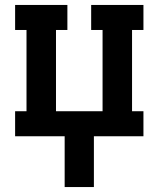

<svg xmlns="http://www.w3.org/2000/svg" viewBox="-20 -550 640 775"><path d="M241 205V0H41V-101H87V-429H41V-530H252V-429H206V-101H394V-429H348V-530H559V-429H513V-101H559V0H359V205Z"/></svg>

Font: Iosevka Slab Extended
Style: Bold
Weight: 700
Width: 7
Monospace: yes
Designer: Belleve Invis
Foundry: Belleve Invis
Version: Version 11.1.0; ttfautohint (v1.8.3)